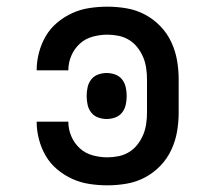

<svg xmlns="http://www.w3.org/2000/svg" viewBox="-20 -548 640 576"><path d="M302 8Q276 8 249 4Q222 0 197.5 -11Q173 -22 152 -39.5Q131 -57 117.5 -80Q104 -103 97 -129.5Q90 -156 90 -182V-183H185Q185 -160 194 -139Q203 -118 219.5 -103Q236 -88 258 -82Q280 -76 302 -76Q319 -76 336 -79.5Q353 -83 367.5 -92Q382 -101 392.5 -114.5Q403 -128 409.5 -143.5Q416 -159 418.5 -176Q421 -193 421 -210V-310Q421 -327 418.5 -344Q416 -361 409.5 -376.5Q403 -392 392.5 -405.5Q382 -419 367.5 -428Q353 -437 336 -440.5Q319 -444 302 -444Q280 -444 258 -438Q236 -432 219.5 -417Q203 -402 194 -381Q185 -360 185 -337H90V-338Q90 -364 97 -390.5Q104 -417 117.5 -440Q131 -463 152 -480.5Q173 -498 197.5 -509Q222 -520 249 -524Q276 -528 302 -528Q331 -528 360 -523Q389 -518 414.5 -504.5Q440 -491 460.5 -470Q481 -449 493.5 -422.5Q506 -396 511 -367.5Q516 -339 516 -310V-210Q516 -181 511 -152.5Q506 -124 493.5 -97.5Q481 -71 460.5 -50Q440 -29 414.5 -15.5Q389 -2 360 3Q331 8 302 8ZM300 -191Q287 -191 274.5 -195.5Q262 -200 254 -210Q246 -220 243 -233Q240 -246 240 -259V-261Q240 -274 243 -287Q246 -300 254 -310Q262 -320 274.5 -324.5Q287 -329 300 -329Q313 -329 325.5 -324.5Q338 -320 346 -310Q354 -300 357 -287Q360 -274 360 -261V-259Q360 -246 357 -233Q354 -220 346 -210Q338 -200 325.5 -195.5Q313 -191 300 -191Z"/></svg>

Font: Iosevka Etoile Medium
Style: Regular
Weight: 500
Designer: Belleve Invis
Foundry: Belleve Invis
Version: Version 22.1.2; ttfautohint (v1.8.4)